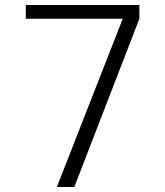

<svg xmlns="http://www.w3.org/2000/svg" viewBox="-20 -750 660 770"><path d="M539 -730V-675L278 0H208L479.5 -693.5L496.5 -675H83.5V-730Z"/></svg>

Font: Monaspace Neon Var ExtraLight
Style: Regular
Weight: 200
Designer: Riley Cran and the Lettermatic Team
Version: Version 1.200 (Monaspace Neon Var)